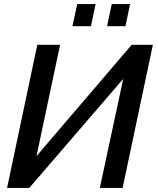

<svg xmlns="http://www.w3.org/2000/svg" viewBox="-20 -932 778 952"><path d="M339 -802 363 -912H454L431 -802ZM511 -802 534 -912H625L602 -802ZM15 0 165 -710H278L161 -158L633 -710H738L588 0H475L591 -541L125 0Z"/></svg>

Font: Raleway-v4020 SemiBold
Style: Italic
Weight: 600
Italic angle: -12°
Designer: Matt McInerney, Pablo Impallari, Rodrigo Fuenzalida
Foundry: Matt McInerney, Pablo Impallari, Rodrigo Fuenzalida
Version: Version 4.020;PS 004.020;hotconv 1.0.88;makeotf.lib2.5.64775